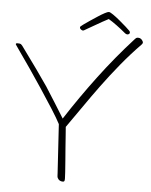

<svg xmlns="http://www.w3.org/2000/svg" viewBox="-157 -903 772 981"><g transform="rotate(5 229.0 -413.0)"><path d="M202.7 29Q182.7 29 174.8 12Q172.8 8 172.7 1Q172.6 -6 172 -13L156.5 -262Q142 -290 112.2 -337Q82.3 -384 47.1 -437Q11.9 -490 -18.3 -534Q-48.5 -578 -72.1 -611Q-95.7 -644 -97.6 -648Q-100.2 -655 -89.2 -655Q-76.2 -655 -72.7 -652.5Q-69.1 -650 -63.5 -643Q-18.4 -582 18 -530.5Q54.4 -479 75.6 -448Q100.3 -410 125.1 -370Q149.8 -330 173.6 -292Q248 -407 330.6 -517Q413.2 -627 504.1 -727Q507.2 -731 511 -734Q514.8 -737 521.8 -737Q538.8 -737 547 -719Q550.6 -712 541.7 -703Q489.9 -650 441.5 -591Q393.2 -532 349.8 -473Q308.7 -417 270.1 -361Q231.6 -305 193 -251Q194.7 -235 196.4 -206Q198.1 -177 200.9 -143.5Q203.6 -110 206.1 -77.5Q208.6 -45 210.2 -21Q211.7 3 211.8 12Q212.1 22 209.9 25.5Q207.7 29 202.7 29ZM237.1 -749Q233.1 -749 227.6 -753Q222.2 -757 221.3 -761Q220.1 -766 223.4 -769Q225 -771 237.4 -780Q249.8 -789 268.4 -801.5Q287.1 -814 306.2 -826.5Q325.3 -839 340.4 -847Q355.6 -855 361.6 -855Q367.6 -855 383.6 -844Q399.7 -833 418.2 -817.5Q436.8 -802 452.6 -788Q468.3 -774 474.9 -767Q476.4 -765 477.3 -761Q478.4 -756 474.3 -752.5Q470.1 -749 465.1 -749Q458.1 -749 451.7 -755Q430.5 -773 405.9 -791Q381.2 -809 363.9 -819Q350.5 -812 331.4 -801.5Q312.4 -791 293 -779.5Q273.7 -768 259 -760Q244.4 -752 241.8 -750Q240.1 -749 237.1 -749Z"/></g></svg>

Font: Oooh Baby
Style: Normal
Weight: 400
Designer: Robert E. Leuschke
Foundry: Robert E. Leuschke
Version: Version 1.011; ttfautohint (v1.8.3)